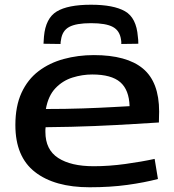

<svg xmlns="http://www.w3.org/2000/svg" viewBox="-20 -782 735 812"><path d="M359 10Q211 10 128 -54.5Q45 -119 45 -253Q45 -333 71 -389.5Q97 -446 143 -481Q189 -516 249.5 -532.5Q310 -549 377 -549Q516 -549 584.5 -492Q653 -435 653 -310Q653 -302 652.5 -289.5Q652 -277 652 -264Q615 -262 545 -257.5Q475 -253 380 -249Q285 -245 173 -244Q172 -239 172 -234.5Q172 -230 172 -224Q172 -149 226 -114Q280 -79 376 -79Q441 -79 510 -88.5Q579 -98 634 -110L648 -25Q591 -10 518.5 0Q446 10 359 10ZM174 -321Q257 -321 330 -323.5Q403 -326 455 -329Q507 -332 528 -333Q526 -402 488.5 -434.5Q451 -467 370 -467Q328 -467 286.5 -454Q245 -441 214.5 -409Q184 -377 174 -321ZM365 -762Q460 -762 508.5 -734.5Q557 -707 563 -627Q565 -615 565 -597L493 -596Q493 -601 493 -605Q493 -609 492 -613Q487 -652 457.5 -668Q428 -684 365 -684Q302 -684 272.5 -668Q243 -652 238 -613Q237 -609 236.5 -605Q236 -601 236 -596L164 -597Q164 -605 165 -613Q166 -621 166 -628Q173 -705 220 -733.5Q267 -762 365 -762Z"/></svg>

Font: Georama Extended Medium
Style: Regular
Weight: 500
Width: 7
Designer: Jean-Baptiste Levee
Foundry: Production Type
Version: Version 1.000